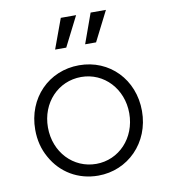

<svg xmlns="http://www.w3.org/2000/svg" viewBox="-88 -864 835 951"><g transform="rotate(-10 329.5 -389.0)"><path d="M283 -640 359 -790H282L227 -640ZM433 -640 509 -790H432L378 -640ZM330 12C479 12 598 -106 598 -266C598 -425 483 -543 330 -543C177 -543 61 -425 61 -266C61 -213 73 -166 97 -124C144 -39 229 12 330 12ZM330 -47C215 -47 125 -141 125 -266C125 -390 214 -484 330 -484C445 -484 534 -389 534 -266C534 -141 444 -47 330 -47Z"/></g></svg>

Font: Plus Jakarta Sans Light
Style: Regular
Weight: 300
Designer: Gumpita Rahayu
Foundry: Tokotype
Version: Version 2.071;gftools[0.9.30]